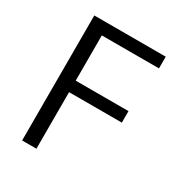

<svg xmlns="http://www.w3.org/2000/svg" viewBox="-153 -734 781 838"><g transform="rotate(30 237.5 -315.0)"><path d="M440 -630V-571H152V-343H418V-285H152V0H80V-630Z"/></g></svg>

Font: Mukta Malar Light
Style: Regular
Weight: 300
Designer: Aadarsh Rajan, Girish Dalvi, Yashodeep Gholap
Foundry: Ek Type
Version: Version 2.538;PS 1.000;hotconv 16.6.51;makeotf.lib2.5.65220;